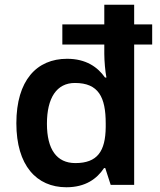

<svg xmlns="http://www.w3.org/2000/svg" viewBox="-20 -780 677 810"><path d="M260 10C341 10 389 -26 419 -71H424L447 0H546V-592H622V-677H546V-760H420V-677H243V-592H420V-553C420 -524 424 -477 429 -453H423C392 -497 343 -532 263 -532C135 -532 49 -441 49 -260C49 -82 134 10 260 10ZM298 -92C219 -92 178 -150 178 -258C178 -367 219 -430 296 -430C396 -430 426 -370 426 -259V-244C425 -142 391 -92 298 -92Z"/></svg>

Font: Noto Sans Telugu SemiBold
Style: Regular
Weight: 600
Designer: Jelle Bosma - Monotype Design Team
Foundry: Monotype Imaging Inc.
Version: Version 2.005